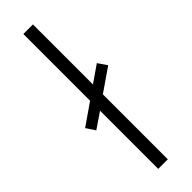

<svg xmlns="http://www.w3.org/2000/svg" viewBox="-275 -829 765 765"><g transform="rotate(-45 108.0 -446.0)"><path d="M78 -66H132V-432L229 -499L203 -537L132 -488V-826H78V-450L-13 -387L12 -349L78 -394Z"/></g></svg>

Font: Noto Sans Malayalam UI Condensed Light
Style: Regular
Weight: 300
Width: 3
Designer: Jelle Bosma - Monotype Design Team
Foundry: Monotype Imaging Inc.
Version: Version 2.104